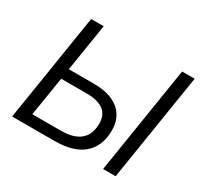

<svg xmlns="http://www.w3.org/2000/svg" viewBox="-146 -899 1147 1092"><g transform="rotate(30 427.0 -352.5)"><path d="M48.6 0 160.6 -705H243L193.4 -394H359Q432.7 -394 481.5 -371.6Q530.3 -349.2 555 -309.6Q579.7 -269.9 579.7 -216.5Q579.7 -145.6 550.5 -97.3Q521.3 -48.9 465 -24.4Q408.7 0 325 0ZM141.7 -68.6H328Q412.8 -68.6 455.5 -104.8Q498.1 -140.9 498.1 -212.7Q498.1 -269.2 461.2 -297.3Q424.4 -325.4 350.5 -325.4H182.7ZM645.9 0 757.9 -705H840.3L728.3 0Z"/></g></svg>

Font: Nunito Sans 12pt ExtraLight
Style: Italic
Weight: 200
Italic angle: -9°
Designer: Vernon Adams
Foundry: Vernon Adams
Version: Version 3.101;gftools[0.9.27]